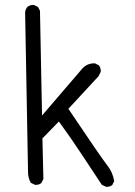

<svg xmlns="http://www.w3.org/2000/svg" viewBox="-20 -760 540 769"><path d="M407.2 -11.7Q420.9 -11.7 429.7 -19L437.5 -34.7Q431.6 -69.8 409.7 -97.7Q384.8 -128.9 253.9 -324.2L375 -455.1L383.3 -472.2Q383.8 -474.1 383.8 -476.6Q383.8 -479 382.8 -482.9Q381.8 -491.2 376.5 -498L360.4 -506.3Q358.9 -506.3 357.4 -506.3Q329.1 -506.3 310.1 -485.8L148.4 -297.4L140.1 -716.8L132.3 -731.9L116.7 -739.7Q114.7 -740.2 113.3 -740.2Q99.1 -740.2 89.8 -732.4Q82 -723.1 80.6 -710.4L92.3 -70.8Q92.3 -46.4 103.5 -27.8L119.6 -20Q121.6 -19.5 123 -19.5Q136.7 -19.5 145.5 -26.9L153.8 -43L149.9 -205.6L215.8 -273.4Q265.6 -205.1 306.6 -142.6L387.7 -20L403.8 -12.2Q405.8 -11.7 407.2 -11.7Z"/></svg>

Font: NaikaiFont
Style: Light
Weight: 300
Version: Version 1.89